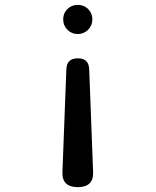

<svg xmlns="http://www.w3.org/2000/svg" viewBox="-20 -580 640 790"><path d="M253 -295Q254 -318 265.5 -329Q277 -340 300 -340Q323 -340 334.5 -329Q346 -318 347 -295L363 125Q365 158 349 174Q333 190 300 190Q267 190 251 174Q235 158 237 125ZM240 -500Q240 -526 257.5 -543Q275 -560 300 -560Q325 -560 342.5 -543Q360 -526 360 -500Q360 -475 342.5 -457.5Q325 -440 300 -440Q275 -440 257.5 -457.5Q240 -475 240 -500Z"/></svg>

Font: Maple Mono NL
Style: Regular
Weight: 400
Monospace: yes
Designer: subframe7536
Version: Version 7.000